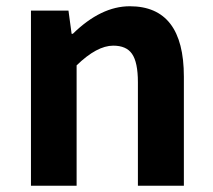

<svg xmlns="http://www.w3.org/2000/svg" viewBox="-20 -594 681 614"><path d="M79 -560H199L209 -486H213Q303 -574 395 -574Q568 -574 568 -349V0H421V-331Q421 -395 402 -422Q384 -448 342 -448Q290 -448 225 -385V0H79Z"/></svg>

Font: Noto Sans Tobesmart edit
Style: Bold
Weight: 700
Designer: Ryoko NISHIZUKA  (kana & ideographs); Paul D. Hunt (Latin, Greek & Cyrillic); Wenlong ZHANG  (bopomofo); Sandoll Communi
Foundry: Adobe Systems Incorporated
Version: Version 1.005 Oct 7, 2021